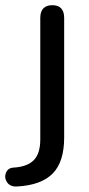

<svg xmlns="http://www.w3.org/2000/svg" viewBox="-76 -514 335 725"><path d="M-25.2 118.9Q27.3 115.7 51.7 90.6Q76.1 65.6 76.1 12.6V-446.7Q76.1 -469.9 87.5 -482.1Q99 -494.4 121.5 -494.4Q144.1 -494.4 155.2 -482.1Q166.3 -469.9 166.3 -446.7V5.3Q166.3 97.2 123 141.2Q79.6 185.1 -10.3 190.1Q-36.8 192 -48.8 175Q-60.7 158 -53.7 139.1Q-46.7 120.2 -25.2 118.9Z"/></svg>

Font: SN Pro Thin
Style: Regular
Weight: 200
Designer: Tobias Whetton
Foundry: Supernotes
Version: Version 1.003;Glyphs 3.3 (3324)